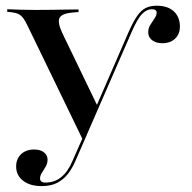

<svg xmlns="http://www.w3.org/2000/svg" viewBox="-20 -447 659 660"><path d="M264.5 33.1 75 -358.1Q66.9 -375 60.1 -384.3Q53.2 -393.5 44 -398.4Q34.7 -403.2 20.2 -404.8L4.8 -406.5V-415.3Q24.2 -414.5 47.6 -413.7Q71 -412.9 97.6 -412.9H100.8H106.5Q137.1 -412.9 163.3 -413.3Q189.5 -413.7 211.7 -414.1Q233.9 -414.5 250 -414.5V-405.6L229.8 -404Q193.5 -400.8 185.1 -386.3Q176.6 -371.8 193.5 -334.7L315.3 -82.3L306.5 -71L421.8 -336.3Q437.9 -372.6 451.6 -392.3Q465.3 -412.1 481.5 -419.8Q497.6 -427.4 518.5 -427.4Q556.5 -427.4 577.4 -408.1Q598.4 -388.7 598.4 -355.6Q598.4 -329.8 581.9 -314.1Q565.3 -298.4 537.9 -298.4Q516.9 -298.4 503.2 -308.5Q489.5 -318.5 489.5 -336.3Q489.5 -350 496.8 -361.7Q504 -373.4 511.3 -383.9Q518.5 -394.4 518.5 -403.2Q518.5 -415.3 501.6 -415.3Q484.7 -415.3 468.5 -399.2Q452.4 -383.1 431.5 -334.7L271 33.1ZM122.6 192.7Q83.1 192.7 59.3 174.2Q35.5 155.6 35.5 125Q35.5 99.2 52.4 83.1Q69.4 66.9 97.6 66.9Q118.5 66.9 131 76.6Q143.5 86.3 143.5 101.6Q143.5 114.5 137.1 125.8Q130.6 137.1 124.2 146.8Q117.7 156.5 117.7 166.1Q117.7 180.6 136.3 180.6Q167.7 180.6 190.7 161.7Q213.7 142.7 229 106.5L271 11.3L279 15.3L239.5 105.6Q229 130.6 213.7 150.4Q198.4 170.2 176.6 181.5Q154.8 192.7 122.6 192.7Z"/></svg>

Font: Playfair 144pt SemiExpanded SemiBold
Style: Regular
Weight: 600
Width: 6
Designer: Claus Eggers Sørensen
Foundry: Claus Eggers Sørensen
Version: Version 2.203